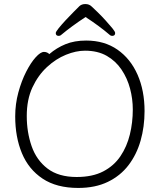

<svg xmlns="http://www.w3.org/2000/svg" viewBox="-20 -911 785 947"><path d="M402 -827Q471 -782 521 -739Q526 -734 533 -734Q548 -734 548 -748Q548 -755 534 -772Q520 -789 500.5 -810.5Q481 -832 462 -850.5Q443 -869 432 -879Q420 -891 401 -891Q383 -891 372 -881Q363 -872 344 -853Q325 -834 304.5 -812Q284 -790 269.5 -772Q255 -754 255 -748Q255 -734 270 -734Q277 -734 282 -739Q307 -760 337 -782Q367 -804 402 -827ZM223 -644Q219 -649 212 -652Q205 -655 197 -655Q180 -655 156 -628.5Q132 -602 109 -557Q86 -512 70.5 -455Q55 -398 55 -337Q55 -235 88 -155.5Q121 -76 190 -30Q259 16 366 16Q450 16 512 -14Q574 -44 614 -96.5Q654 -149 673.5 -217.5Q693 -286 693 -363Q693 -464 658.5 -542.5Q624 -621 559.5 -666Q495 -711 405 -711Q347 -711 303 -693Q259 -675 223 -644ZM358 -38Q269 -38 214.5 -79.5Q160 -121 136 -190Q112 -259 112 -339Q112 -420 140 -480Q168 -540 212 -580.5Q256 -621 305.5 -641Q355 -661 399 -661Q462 -661 506.5 -635.5Q551 -610 579.5 -567.5Q608 -525 621.5 -474Q635 -423 635 -371Q635 -307 620.5 -247.5Q606 -188 574 -140.5Q542 -93 489 -65.5Q436 -38 358 -38Z"/></svg>

Font: Klee One
Style: Regular
Weight: 400
Designer: Fontworks Inc.
Foundry: Fontworks Inc.
Version: Version 1.100